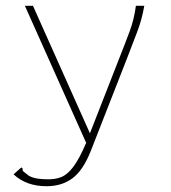

<svg xmlns="http://www.w3.org/2000/svg" viewBox="-20 -470 590 664"><path d="M141 174Q71 174 27 133L47 115L54 109L59 114Q56 119 61.5 123.5Q67 128 80 138Q93 145 109 147.5Q125 150 142 150Q170 151 191.5 142.5Q213 134 233.5 107Q254 80 278 24L66 -450H94L291 -9L395 -275Q413 -320 428.5 -362Q444 -404 450 -450H479Q471 -403 454.5 -360Q438 -317 420 -270L294 52Q267 120 230 147Q193 174 141 174Z"/></svg>

Font: Inconsolata SemiExpanded ExtraLight
Style: Regular
Weight: 200
Width: 6
Monospace: yes
Designer: Raph Levien, Cyreal, Brenton Simpson
Foundry: Raph Levien, Cyreal, Google
Version: Version 3.001; ttfautohint (v1.8.2.53-6de2)